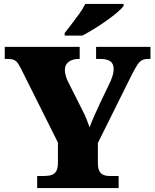

<svg xmlns="http://www.w3.org/2000/svg" viewBox="-20 -951 783 971"><path d="M168 0V-61H203Q225 -61 240.5 -66Q256 -71 264.5 -85.5Q273 -100 273 -128V-230L88 -600Q78 -620 70 -631.5Q62 -643 50.5 -648Q39 -653 17 -653H4V-714H383V-653H379Q347 -653 327.5 -638.5Q308 -624 308 -598Q308 -587 311.5 -572Q315 -557 322 -542L396 -395Q410 -368 417.5 -349Q425 -330 433 -307Q443 -334 456.5 -364.5Q470 -395 485 -427L539 -540Q550 -566 552.5 -580.5Q555 -595 555 -600Q555 -629 538 -641Q521 -653 485 -653H466V-714H741V-653H729Q710 -653 698 -646.5Q686 -640 675 -623.5Q664 -607 648 -576L475 -228V-126Q475 -99 483 -85Q491 -71 504 -66Q517 -61 532 -61H580V0ZM307 -784Q322 -803 342 -829Q362 -855 381.5 -882Q401 -909 411 -931H605V-921Q596 -908 572.5 -888Q549 -868 518 -846Q487 -824 455 -804.5Q423 -785 397 -771H307Z"/></svg>

Font: Noto Serif Kannada Black
Style: Regular
Weight: 900
Version: Version 2.003